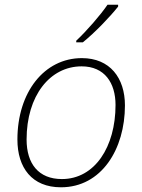

<svg xmlns="http://www.w3.org/2000/svg" viewBox="-20 -786 605 816"><path d="M304 -613V-606H332C384 -648 448 -715 482 -758V-766H437C408 -723 347 -653 304 -613ZM239 10C412 10 511 -153 511 -338C511 -455 447 -539 328 -539C168 -539 54 -394 54 -193C54 -73 116 10 239 10ZM243 -25C144 -25 93 -90 93 -193C93 -379 192 -504 327 -504C425 -504 471 -433 471 -340C471 -162 383 -25 243 -25Z"/></svg>

Font: Noto Sans ExtraLight
Style: Italic
Weight: 200
Italic angle: -12°
Designer: Monotype Design Team
Foundry: Monotype Imaging Inc.
Version: Version 2.013